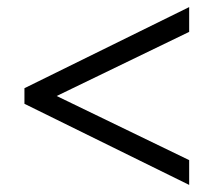

<svg xmlns="http://www.w3.org/2000/svg" viewBox="-20 -603 609 542"><path d="M49 -310V-354L514 -583V-513L140 -332L514 -151V-81Z"/></svg>

Font: Libra Serif Modern
Style: Bold Italic
Weight: 700
Italic angle: -12°
Designer: Stefan Peev, Context Ltd
Foundry: Stefan Peev, Context Ltd
Version: Version 1.000